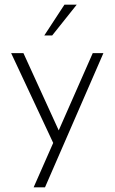

<svg xmlns="http://www.w3.org/2000/svg" viewBox="-20 -620 494 828"><path d="M125 188 380 -391H426L174 188ZM213 4 28 -391H81L250 -21ZM311 -600 205 -467H171L258 -600Z"/></svg>

Font: Josefin Sans Thin Light
Style: Regular
Weight: 300
Version: Version 2.000